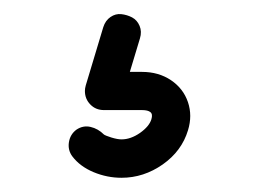

<svg xmlns="http://www.w3.org/2000/svg" viewBox="-20 -73 364 270"><path d="M126.2 81.8Q114.7 81.8 107.1 74Q99.4 66.2 99.4 54.9Q99.4 51.3 100.6 47.1L125.2 -34.7Q128.2 -44.2 135.4 -49.1Q142.6 -54 150.6 -53.1Q158.7 -52.2 165.8 -48.5Q172.9 -44.7 176.3 -36.6Q179.7 -28.6 176.8 -19L162.6 28.1H179.7Q203.1 28.1 220.5 39.8Q237.8 51.5 244.3 70.6Q250.7 89.6 244.4 110.1Q235.6 139.4 208.9 158.2Q182.1 177 150.9 177Q130.6 177 111.6 169.1Q92.5 161.1 81.8 147Q75.2 138.2 76.9 127.1Q78.6 116 87.4 109.4Q96.9 103 107.4 105.5Q117.9 107.9 126.2 116.2Q128.2 117.7 136.7 120.4Q145.3 123 150.9 123Q163.8 123 176.9 113.9Q189.9 104.7 192.9 94.7Q195.1 87.6 191.5 84.7Q188 81.8 179.7 81.8Z"/></svg>

Font: Tecnico
Style: Fino
Weight: 400
Version: Version 1.3